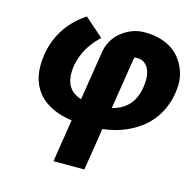

<svg xmlns="http://www.w3.org/2000/svg" viewBox="-111 -651 1008 997"><g transform="rotate(15 393.0 -152.5)"><path d="M73 -290C45 -115 136 -19 298 4L262 233H428L464 6C511 1 555 -11 592 -28C690 -72 762 -149 782 -273C790 -321 786 -363 772 -397C742 -477 672 -536 546 -536C523 -536 501 -532 480 -524C423 -502 371 -455 359 -380L317 -115C252 -135 222 -185 237 -278C252 -349 285 -399 326 -439L336 -449L235 -538C157 -486 91 -406 73 -290ZM483 -112 526 -384C528 -397 529 -397 541 -397C556 -397 569 -394 579 -388C611 -368 624 -322 614 -260C601 -175 554 -129 483 -112Z"/></g></svg>

Font: Asimov Pro
Style: UltObl
Weight: 900
Designer: Google
Version: Version 2.000980; 2014